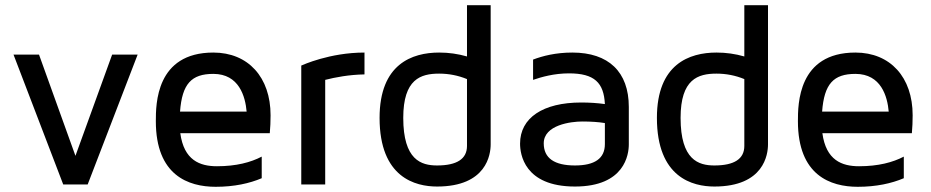

<svg xmlns="http://www.w3.org/2000/svg" viewBox="-20 -709 3579 738"><path d="M411 -499 270 -110 130 -499H32L223 0H317L509 -499Z M814 -70C748 -70 687 -93 673 -197H1017C1019 -219 1020 -242 1020 -266C1020 -412 934 -507 800 -507C579 -507 579 -308 579 -243C579 -35 704 9 809 9C880 9 939 -4 986 -24V-107C944 -85 888 -70 814 -70ZM800 -425C899 -425 923 -338 928 -280H672C680 -387 716 -425 800 -425Z M1230 -402C1269 -412 1322 -422 1381 -423V-507C1247 -507 1143 -459 1138 -457V0H1230Z M1439 -256C1439 -26 1577 8 1660 8C1851 8 1866 -116 1866 -154V-689H1775V-492C1740 -502 1705 -507 1668 -507C1564 -507 1439 -463 1439 -256ZM1530 -256C1530 -405 1597 -426 1668 -426C1705 -426 1741 -419 1775 -405V-148C1775 -98 1736 -73 1660 -73C1599 -73 1530 -94 1530 -256Z M2180 -507C2116 -507 2066 -494 2029 -480V-402C2061 -413 2110 -427 2167 -427C2265 -427 2301 -391 2305 -309C2276 -313 2246 -315 2214 -315C2067 -315 1979 -256 1979 -157C1979 -118 1994 8 2190 8C2382 8 2397 -116 2397 -154V-298C2397 -433 2319 -507 2180 -507ZM2305 -155C2305 -100 2266 -73 2190 -73C2111 -73 2070 -101 2070 -158C2070 -229 2175 -242 2218 -242C2251 -242 2281 -240 2305 -236Z M2505 -256C2505 -26 2643 8 2726 8C2917 8 2932 -116 2932 -154V-689H2841V-492C2806 -502 2771 -507 2734 -507C2630 -507 2505 -463 2505 -256ZM2596 -256C2596 -405 2663 -426 2734 -426C2771 -426 2807 -419 2841 -405V-148C2841 -98 2802 -73 2726 -73C2665 -73 2596 -94 2596 -256Z M3282 -70C3216 -70 3155 -93 3141 -197H3485C3487 -219 3488 -242 3488 -266C3488 -412 3402 -507 3268 -507C3047 -507 3047 -308 3047 -243C3047 -35 3172 9 3277 9C3348 9 3407 -4 3454 -24V-107C3412 -85 3356 -70 3282 -70ZM3268 -425C3367 -425 3391 -338 3396 -280H3140C3148 -387 3184 -425 3268 -425Z"/></svg>

Font: Maven Pro
Style: Medium
Weight: 500
Designer: Joe Prince
Foundry: Joe Prince
Version: Version 1.003